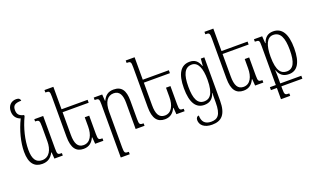

<svg xmlns="http://www.w3.org/2000/svg" viewBox="-100 -1339 3536 2152"><g transform="rotate(-20 1668.5 -262.5)"><path d="M194 10C259 10 300 -19 330 -77H334L340 0H440V-29C391 -29 385 -34 385 -103V-492H279V-465C324 -465 332 -460 332 -385V-208C332 -113 294 -30 206 -30C132 -30 99 -85 99 -191C99 -307 131 -441 188 -560V-575C135 -586 110 -610 110 -661C110 -711 130 -737 213 -737C210 -759 197 -773 164 -773C103 -773 61 -730 61 -665C61 -605 92 -568 139 -552C81 -435 46 -298 46 -187C46 -49 101 10 194 10Z M871 -319H818V-208C818 -111 782 -30 701 -30C631 -30 604 -85 604 -189V-457H915V-492H604V-760H498V-731C545 -731 551 -726 551 -660V-184C551 -47 599 10 687 10C753 10 790 -24 816 -79H820L826 0H924V-29C878 -29 871 -34 871 -103Z M1415 -29C1369 -29 1362 -35 1362 -102V-318C1362 -444 1320 -501 1226 -501C1161 -501 1125 -471 1097 -414H1094L1089 -492H988V-463C1037 -463 1043 -457 1043 -392V243H1150V214C1103 214 1096 209 1096 142V-284C1096 -398 1138 -461 1213 -461C1284 -461 1309 -402 1309 -314V0H1415Z M1840 -319H1787V-208C1787 -111 1751 -30 1670 -30C1600 -30 1573 -85 1573 -189V-457H1884V-492H1573V-760H1467V-731C1514 -731 1520 -726 1520 -660V-184C1520 -47 1568 10 1656 10C1722 10 1759 -24 1785 -79H1789L1795 0H1893V-29C1847 -29 1840 -34 1840 -103Z M2133 248C2242 248 2307 193 2307 24V-492H2265L2258 -408H2254C2232 -471 2196 -502 2134 -502C2028 -502 1973 -417 1973 -244C1973 -69 2029 10 2126 10C2195 10 2231 -23 2254 -86H2257C2254 -64 2254 -43 2254 -3V27C2254 176 2211 213 2134 213C2059 213 2026 171 2026 100C2004 100 1991 119 1991 143C1991 201 2039 248 2133 248ZM2139 -28C2060 -28 2026 -99 2026 -243C2026 -387 2060 -464 2146 -464C2220 -464 2255 -381 2255 -244C2255 -68 2200 -28 2139 -28Z M2779 -319H2726V-208C2726 -111 2690 -30 2609 -30C2539 -30 2512 -85 2512 -189V-457H2823V-492H2512V-760H2406V-731C2453 -731 2459 -726 2459 -660V-184C2459 -47 2507 10 2595 10C2661 10 2698 -24 2724 -79H2728L2734 0H2832V-29C2786 -29 2779 -34 2779 -103Z M2883 109H2954V243H3064V214C3014 214 3007 209 3007 140V109H3258V74H3007V37C3007 -18 3007 -59 3004 -84H3007C3029 -23 3066 10 3137 10C3233 10 3289 -68 3289 -244C3289 -417 3234 -502 3129 -502C3065 -502 3027 -468 3007 -407H3003L2997 -492H2899V-463C2951 -463 2954 -458 2954 -391V74H2883ZM3124 -27C3060 -27 3007 -68 3007 -244C3007 -379 3041 -464 3117 -464C3201 -464 3236 -389 3236 -243C3236 -96 3202 -27 3124 -27Z"/></g></svg>

Font: Noto Serif Armenian Condensed Light
Style: Regular
Weight: 300
Width: 3
Designer: Monotype Design Team
Foundry: Monotype Imaging Inc.
Version: Version 2.008